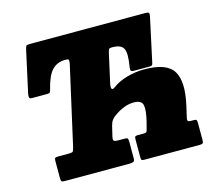

<svg xmlns="http://www.w3.org/2000/svg" viewBox="-105 -884 1156 1018"><g transform="rotate(-15 472.5 -375.0)"><path d="M109 -20.5V-117.5Q109 -129.5 113.5 -132.2Q118 -135 129.5 -135H189Q207 -135 210.8 -139.8Q214.5 -144.5 219 -162.5L317 -597.5Q318.5 -612 316.5 -616Q314.5 -620 302.5 -620H297.5Q253.5 -620 225.8 -591Q198 -562 180.5 -490.5Q177.5 -479 174.8 -474.5Q172 -470 159.5 -470H75.5Q62.5 -470 61.2 -477.2Q60 -484.5 61.5 -495.5L111.5 -723.5Q115.5 -740.5 118.5 -745.2Q121.5 -750 138.5 -750H773.5Q788 -750 791.5 -745.5Q795 -741 792 -726.5L740 -485.5Q738 -475 734.2 -472.5Q730.5 -470 719.5 -470H635Q621 -470 618.5 -475.8Q616 -481.5 618 -493.5Q631 -567.5 617.8 -593.8Q604.5 -620 557.5 -620H554.5Q541.5 -620 538.2 -615.8Q535 -611.5 532 -598.5L497.5 -444Q485 -389.5 515.5 -412.5Q546 -436 593 -449.5Q640 -463 690 -463Q812.5 -463 848.5 -404Q884.5 -345 855.5 -218L841 -154.5Q838.5 -143 842.8 -139Q847 -135 858.5 -135H876.5Q887 -135 889.2 -130Q891.5 -125 891.5 -112V-19Q891.5 -7 887 -3.5Q882.5 0 871 0H567.5Q557 0 553 -2.5Q549 -5 549 -16V-116Q549 -128 552.2 -131.5Q555.5 -135 567.5 -135H599.5Q612 -135 615 -139.2Q618 -143.5 621 -156.5L630.5 -193Q645 -253 639 -280.5Q633 -308 590.5 -308Q562.5 -308 535.2 -297.2Q508 -286.5 481 -267Q469 -259 460.5 -247.2Q452 -235.5 447.5 -216L435 -163.5Q430.5 -145 435.5 -140Q440.5 -135 459 -135H493.5Q508.5 -135 511.2 -130.5Q514 -126 514 -110.5V-21Q514 -6 505.2 -3Q496.5 0 483 0H132Q117.5 0 113.2 -3.2Q109 -6.5 109 -20.5Z"/></g></svg>

Font: Besley* Narrow Fatface
Style: Italic
Weight: 900
Width: 4
Italic angle: -13°
Designer: Owen Earl
Foundry: indestructible type*
Version: Version 3.000; ttfautohint (v1.8.3)